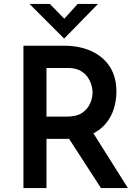

<svg xmlns="http://www.w3.org/2000/svg" viewBox="-20 -963 711 983"><path d="M306 -729Q388 -729 448.5 -701Q509 -673 542.5 -621Q576 -569 576 -494Q576 -450 563 -407Q550 -364 520.5 -329Q491 -294 443 -273Q395 -252 324 -252H218V0H100V-729ZM322 -366Q374 -366 402.5 -386.5Q431 -407 442.5 -436Q454 -465 454 -490Q454 -507 448 -528Q442 -549 428 -569Q414 -589 389.5 -602Q365 -615 327 -615H218V-366ZM449 -295 635 0H497L308 -292ZM235 -943 321 -855 291 -847 378 -943H482L309 -766H308L131 -943Z"/></svg>

Font: Reem Kufi Fun Medium
Style: Regular
Weight: 500
Designer: Khaled Hosny
Version: Version 1.005